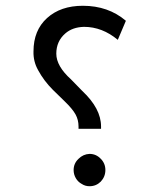

<svg xmlns="http://www.w3.org/2000/svg" viewBox="-20 -645 540 665"><path d="M235 -56Q235 -79 252 -95Q268 -111 290 -112Q313 -112 329 -95Q345 -79 345 -56Q345 -33 329 -16Q313 0 290 0Q275 0 263 -8Q250 -15 242.5 -28Q235 -41 235 -56ZM252 -199V-207Q252 -230 241.5 -249Q231 -268 203 -295L163 -334Q132 -365 112 -402Q95 -432 96 -467Q96 -540 143 -582.5Q190 -625 267 -625Q355 -625 416 -573L388 -507Q334 -552 271 -552Q231 -551 206 -529Q175 -502 175 -459Q175 -416 226 -370L265 -330Q330 -269 330 -207V-199Z"/></svg>

Font: Vazir Code
Style: Code
Weight: 400
Foundry: DejaVu fonts team - Redesigned by Saber Rastikerdar
Version: Version 1.1.2